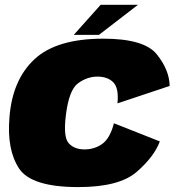

<svg xmlns="http://www.w3.org/2000/svg" viewBox="-20 -756 722 782"><path d="M299 6Q465.5 6 536.8 -56Q608 -118 631 -180L444 -254Q428.5 -193.5 397.2 -170.5Q366 -147.5 324 -147.5Q282.5 -147.5 259.8 -172.8Q237 -198 248.5 -288Q261 -390 298.2 -417Q335.5 -444 376.5 -444Q418 -444 441.2 -421Q464.5 -398 458.5 -335L671 -406Q670 -470.5 618.8 -534.5Q567.5 -598.5 401 -598.5Q209.5 -598.5 119.8 -514.2Q30 -430 18.5 -277.5Q7.5 -146 57.5 -70Q107.5 6 299 6ZM280.5 -614H383L542 -736.5H390Z"/></svg>

Font: Anybody Black
Style: Italic
Weight: 900
Italic angle: -10°
Designer: Tyler Finck
Foundry: Etcetera Type Company
Version: Version 1.113;gftools[0.9.25]